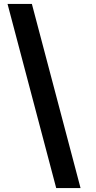

<svg xmlns="http://www.w3.org/2000/svg" viewBox="-20 -820 490 982"><path d="M18.5 -800H143L392 142H267.5Z"/></svg>

Font: League Mono Condensed
Style: Bold
Weight: 700
Width: 1
Designer: Tyler Finck
Foundry: The League of Moveable Type / Tyler Finck
Version: Version 2.210